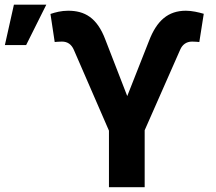

<svg xmlns="http://www.w3.org/2000/svg" viewBox="-24 -782 902 802"><path d="M431.1 0H580.3V-237.9L728.7 -574.6C737.2 -594.5 753.6 -608.3 778.4 -608.3C787.6 -608.3 805 -606.9 808.6 -606.5L827.1 -724.4C805 -730.8 777.7 -737.2 752.5 -737.2C678.6 -737.2 631 -696.4 598.4 -611.2L507.5 -380.7L416.2 -616.1C381.4 -709.2 328.8 -737.2 260.7 -737.2C231.9 -737.2 208.1 -730.8 186.8 -723.7L204.5 -606.5C207 -606.9 225.1 -608.3 234.7 -608.3C258.5 -608.3 274.5 -596.2 284.1 -574.6L431.1 -236.2ZM-3.6 -593.8H85.2L169.4 -762.4H34.1Z"/></svg>

Font: Magic Ui Pro
Style: Bold
Weight: 700
Designer: Stefan Endress, Andreas Faust
Version: Version 1.000;FEAKit 1.0